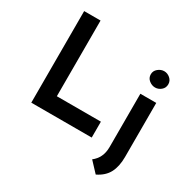

<svg xmlns="http://www.w3.org/2000/svg" viewBox="-201 -927 1322 1329"><g transform="rotate(30 460.5 -262.0)"><path d="M98 -732H229V-127H581V0H98ZM733 208 659 129Q689 106 705 73Q721 40 721 -6V-431H848V1Q848 77 821.5 127.5Q795 178 733 208ZM716 -584Q716 -612 738.5 -630.5Q761 -649 787 -649Q813 -649 834.5 -630.5Q856 -612 856 -584Q856 -555 834.5 -537Q813 -519 787 -519Q761 -519 738.5 -537Q716 -555 716 -584Z"/></g></svg>

Font: Reem Kufi Fun SemiBold
Style: Regular
Weight: 600
Designer: Khaled Hosny
Version: Version 1.005